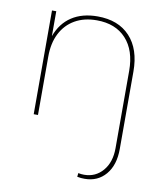

<svg xmlns="http://www.w3.org/2000/svg" viewBox="-84 -567 760 890"><g transform="rotate(10 296.0 -122.0)"><path d="M339.4 250.5 341.3 232.9Q348.1 234.4 355.2 235.1Q362.3 235.8 368.7 235.8Q422.4 235.8 456.8 195.6Q491.2 155.3 491.2 89.4V-274.9Q491.2 -371.1 441.4 -425.3Q391.6 -479.5 303.2 -479.5Q243.7 -479.5 200.4 -454.6Q157.2 -429.7 133.8 -384Q110.4 -338.4 110.4 -274.9V0H90.3V-488.3H110.4V-371.1Q133.3 -433.6 182.6 -465.8Q231.9 -498 303.7 -498Q401.9 -498 456.5 -439.2Q511.2 -380.4 511.2 -274.9V89.4Q511.2 165.5 473.6 209.7Q436 253.9 374.5 253.9Q366.2 253.9 357.4 253.2Q348.6 252.4 339.4 250.5Z"/></g></svg>

Font: Kumbh Sans Thin
Style: Regular
Weight: 250
Version: Version 1.004